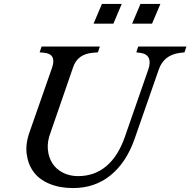

<svg xmlns="http://www.w3.org/2000/svg" viewBox="-20 -934 957 965"><path d="M347.2 11.2Q279.8 11.2 228 -10.5Q176.3 -32.2 148.4 -70.6Q120.6 -108.9 114 -160.9Q107.4 -212.9 129.9 -273.9L242.2 -595.2Q264.6 -663.1 201.2 -668.9L179.2 -670.9L189 -700.2H481.9L472.2 -670.9L448.2 -668.9Q369.6 -663.1 347.2 -595.2L234.9 -270Q216.8 -223.6 220.5 -183.3Q224.1 -143.1 243.2 -113.3Q262.2 -83.5 296.1 -66.2Q330.1 -48.8 372.1 -48.8Q455.1 -48.8 514.6 -99.1Q574.2 -149.4 607.9 -247.1L725.1 -584Q737.8 -620.6 727.8 -642.1Q717.8 -663.6 687 -668L665 -670.9L674.8 -700.2H917L907.2 -670.9L882.8 -668Q802.7 -657.2 777.8 -584L655.8 -233.9Q614.3 -116.7 535.4 -52.7Q456.5 11.2 347.2 11.2ZM450.2 -814.9 492.2 -914.1H591.8L549.8 -814.9ZM644 -814.9 686 -914.1H786.1L744.1 -814.9Z"/></svg>

Font: Redaction
Style: Italic
Weight: 400
Designer: Jeremy Mickel / Forest Young
Foundry: MCKL
Version: Version 2.001;hotconv 1.0.113;makeotfexe 2.5.65598 DEVELOPME